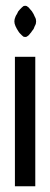

<svg xmlns="http://www.w3.org/2000/svg" viewBox="-20 -652 176 672"><path d="M103.5 0Q103.5 0 103.5 -58.6Q103.5 -117.2 103.5 -192.4Q103.5 -252.9 103.5 -312.5Q103.5 -371.1 103.5 -409.2Q103.5 -429.7 103.5 -441.4Q103.5 -453.1 103.5 -453.1Q103.5 -453.1 68.4 -453.1Q32.2 -453.1 32.2 -453.1Q32.2 -453.1 32.2 -394.5Q32.2 -335.9 32.2 -260.7Q32.2 -227.5 32.2 -195.3Q32.2 -162.1 32.2 -131.8Q32.2 -76.2 32.2 -38.1Q32.2 0 32.2 0Q32.2 0 68.4 0Q103.5 0 103.5 0ZM106.4 -577.1Q106.4 -581.1 105.5 -585Q104.5 -588.9 101.6 -593.8Q99.6 -598.6 97.7 -602.5Q94.7 -607.4 91.8 -612.3Q88.9 -616.2 85.9 -619.1Q83 -623 80.1 -626Q76.2 -628.9 73.2 -630.9Q70.3 -631.8 68.4 -631.8Q68.4 -631.8 68.4 -631.8Q68.4 -631.8 68.4 -631.8Q65.4 -631.8 62.5 -630.9Q59.6 -628.9 56.6 -626Q53.7 -623 49.8 -619.1Q46.9 -616.2 43.9 -612.3Q41 -607.4 39.1 -602.5Q36.1 -598.6 34.2 -593.8Q32.2 -588.9 31.2 -585Q30.3 -581.1 30.3 -577.1Q30.3 -577.1 30.3 -577.1Q30.3 -577.1 30.3 -577.1Q30.3 -573.2 31.2 -569.3Q32.2 -565.4 34.2 -560.5Q36.1 -555.7 39.1 -550.8Q41 -546.9 43.9 -543Q46.9 -538.1 49.8 -535.2Q53.7 -531.2 56.6 -528.3Q59.6 -525.4 62.5 -523.4Q65.4 -522.5 68.4 -522.5Q68.4 -522.5 68.4 -522.5Q68.4 -522.5 68.4 -522.5Q70.3 -522.5 73.2 -523.4Q76.2 -525.4 80.1 -528.3Q83 -531.2 85.9 -535.2Q88.9 -538.1 91.8 -543Q94.7 -546.9 97.7 -550.8Q99.6 -555.7 101.6 -560.5Q104.5 -565.4 105.5 -569.3Q106.4 -573.2 106.4 -577.1Q106.4 -577.1 106.4 -577.1Q106.4 -577.1 106.4 -577.1Z"/></svg>

Font: AgendaMediumCondGoodkids
Style: AgendaMediumCondGoodkids
Weight: 500
Designer: ""
Version: ""